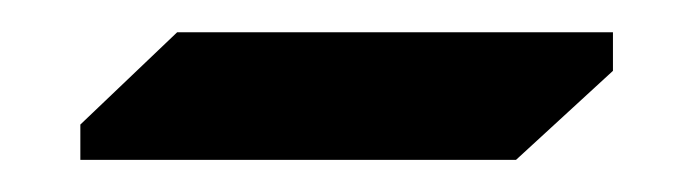

<svg xmlns="http://www.w3.org/2000/svg" viewBox="-20 -21 430 119"><path d="M29.8 56.2 89.8 -1H359.9V22.9L299.8 78.1H29.8Z"/></svg>

Font: Bokor
Style: Regular
Weight: 400
Designer: Danh Hong
Foundry: Danh Hong
Version: Version 8.002; ttfautohint (v1.8.3)